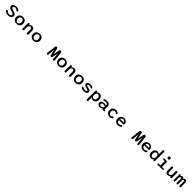

<svg xmlns="http://www.w3.org/2000/svg" viewBox="1522 -5240 9955 9955"><g transform="rotate(45 6499.5 -262.0)"><path d="M310.5 10.5Q235.5 10.5 179.8 -10.5Q124 -31.5 90.5 -65Q59 -90 59 -123.5Q59 -140 71 -154.2Q83 -168.5 105.5 -168.5Q125.5 -168.5 139.8 -159.2Q154 -150 166.5 -137Q189.5 -110 224.5 -91Q259.5 -72 312.5 -72Q348.5 -72 379.2 -83Q410 -94 428.8 -114.5Q447.5 -135 447.5 -163.5Q447.5 -206 408.2 -229.2Q369 -252.5 292.5 -271.5Q179.5 -299.5 126.5 -345.8Q73.5 -392 73.5 -463.5Q73.5 -514 106.2 -550.2Q139 -586.5 194 -605.8Q249 -625 316 -625Q375.5 -625 426.8 -606.8Q478 -588.5 510 -555.5Q524 -544.5 532.2 -530.8Q540.5 -517 540.5 -500.5Q540.5 -480.5 527.8 -468.8Q515 -457 495.5 -457Q476 -457 461.5 -467.5Q447 -478 437 -489Q420 -512 388 -527.2Q356 -542.5 311.5 -542.5Q278 -542.5 249.5 -533Q221 -523.5 204 -506.2Q187 -489 187 -465Q187 -428 223.8 -404.8Q260.5 -381.5 335 -361.5Q406 -343 456.5 -318.5Q507 -294 534 -258.5Q561 -223 561 -170Q561 -114 528 -73.5Q495 -33 438.2 -11.2Q381.5 10.5 310.5 10.5Z M929.5 10.5Q884.5 10.5 840 -3.8Q795.5 -18 758.5 -48.2Q721.5 -78.5 699.2 -125.8Q677 -173 677 -239Q677 -305 699.2 -352.2Q721.5 -399.5 758.5 -429.2Q795.5 -459 840 -473.2Q884.5 -487.5 929.5 -487.5Q973.5 -487.5 1018 -473.2Q1062.5 -459 1099.5 -429.2Q1136.5 -399.5 1158.8 -352.2Q1181 -305 1181 -239Q1181 -173 1158.8 -125.8Q1136.5 -78.5 1099.5 -48.2Q1062.5 -18 1018 -3.8Q973.5 10.5 929.5 10.5ZM929.5 -72Q955 -72 979.5 -81.2Q1004 -90.5 1024.2 -110.5Q1044.5 -130.5 1056.5 -162.2Q1068.5 -194 1068.5 -239Q1068.5 -283.5 1056.5 -315Q1044.5 -346.5 1024.2 -366.8Q1004 -387 979.5 -396.2Q955 -405.5 929.5 -405.5Q904 -405.5 879 -396.2Q854 -387 833.8 -366.8Q813.5 -346.5 801.5 -315Q789.5 -283.5 789.5 -239Q789.5 -194 801.5 -162.2Q813.5 -130.5 833.8 -110.5Q854 -90.5 879 -81.2Q904 -72 929.5 -72Z M1713 5Q1657 5 1657 -62V-261.5Q1657 -333 1635.2 -368.2Q1613.5 -403.5 1563.5 -403.5Q1540 -403.5 1518.8 -393Q1497.5 -382.5 1481.2 -364.8Q1465 -347 1455.5 -324.2Q1446 -301.5 1446 -277.5V-62Q1446 5 1390 5Q1335 5 1335 -62V-418.5Q1335 -485 1390 -485Q1435.5 -485 1443.5 -439V-403Q1468 -439 1508 -463Q1548 -487 1599.5 -487Q1651.5 -487 1689.5 -466Q1727.5 -445 1747.8 -398.8Q1768 -352.5 1768 -277.5V-62Q1768 -29.5 1753.8 -12.2Q1739.5 5 1713 5Z M2167.5 10.5Q2122.5 10.5 2078 -3.8Q2033.5 -18 1996.5 -48.2Q1959.5 -78.5 1937.2 -125.8Q1915 -173 1915 -239Q1915 -305 1937.2 -352.2Q1959.5 -399.5 1996.5 -429.2Q2033.5 -459 2078 -473.2Q2122.5 -487.5 2167.5 -487.5Q2211.5 -487.5 2256 -473.2Q2300.5 -459 2337.5 -429.2Q2374.5 -399.5 2396.8 -352.2Q2419 -305 2419 -239Q2419 -173 2396.8 -125.8Q2374.5 -78.5 2337.5 -48.2Q2300.5 -18 2256 -3.8Q2211.5 10.5 2167.5 10.5ZM2167.5 -72Q2193 -72 2217.5 -81.2Q2242 -90.5 2262.2 -110.5Q2282.5 -130.5 2294.5 -162.2Q2306.5 -194 2306.5 -239Q2306.5 -283.5 2294.5 -315Q2282.5 -346.5 2262.2 -366.8Q2242 -387 2217.5 -396.2Q2193 -405.5 2167.5 -405.5Q2142 -405.5 2117 -396.2Q2092 -387 2071.8 -366.8Q2051.5 -346.5 2039.5 -315Q2027.5 -283.5 2027.5 -239Q2027.5 -194 2039.5 -162.2Q2051.5 -130.5 2071.8 -110.5Q2092 -90.5 2117 -81.2Q2142 -72 2167.5 -72Z M3187 5Q3162.5 5 3147.8 -9.8Q3133 -24.5 3133 -52Q3133 -62 3135.8 -92Q3138.5 -122 3143.2 -165.5Q3148 -209 3153.5 -258.8Q3159 -308.5 3165 -358.2Q3171 -408 3176.2 -451.5Q3181.5 -495 3185 -525Q3188.5 -555 3190 -565Q3193 -586 3202 -600Q3211 -614 3226.2 -621.2Q3241.5 -628.5 3262 -628.5H3265Q3296 -628.5 3314.2 -613Q3332.5 -597.5 3338.5 -567.5L3407 -227.5L3475.5 -567.5Q3481.5 -598 3500 -613.2Q3518.5 -628.5 3549 -628.5H3552Q3572.5 -628.5 3587.8 -621.2Q3603 -614 3612.2 -600Q3621.5 -586 3624 -565Q3625.5 -555 3629 -524.5Q3632.5 -494 3637.8 -450.2Q3643 -406.5 3648.8 -356.2Q3654.5 -306 3660.2 -255.8Q3666 -205.5 3670.5 -162.5Q3675 -119.5 3677.8 -90Q3680.5 -60.5 3680.5 -52Q3680.5 -24.5 3667.2 -9.8Q3654 5 3629.5 5Q3576.5 5 3571 -59.5L3543.5 -423.5L3471.5 -105.5Q3465 -75 3447 -60.8Q3429 -46.5 3407 -46.5Q3384.5 -46.5 3366.8 -60.8Q3349 -75 3342 -105.5L3270.5 -425L3241.5 -59.5Q3239 -27.5 3226.5 -11.2Q3214 5 3187 5Z M4024.5 10.5Q3979.5 10.5 3935 -3.8Q3890.5 -18 3853.5 -48.2Q3816.5 -78.5 3794.2 -125.8Q3772 -173 3772 -239Q3772 -305 3794.2 -352.2Q3816.5 -399.5 3853.5 -429.2Q3890.5 -459 3935 -473.2Q3979.5 -487.5 4024.5 -487.5Q4068.5 -487.5 4113 -473.2Q4157.5 -459 4194.5 -429.2Q4231.5 -399.5 4253.8 -352.2Q4276 -305 4276 -239Q4276 -173 4253.8 -125.8Q4231.5 -78.5 4194.5 -48.2Q4157.5 -18 4113 -3.8Q4068.5 10.5 4024.5 10.5ZM4024.5 -72Q4050 -72 4074.5 -81.2Q4099 -90.5 4119.2 -110.5Q4139.5 -130.5 4151.5 -162.2Q4163.5 -194 4163.5 -239Q4163.5 -283.5 4151.5 -315Q4139.5 -346.5 4119.2 -366.8Q4099 -387 4074.5 -396.2Q4050 -405.5 4024.5 -405.5Q3999 -405.5 3974 -396.2Q3949 -387 3928.8 -366.8Q3908.5 -346.5 3896.5 -315Q3884.5 -283.5 3884.5 -239Q3884.5 -194 3896.5 -162.2Q3908.5 -130.5 3928.8 -110.5Q3949 -90.5 3974 -81.2Q3999 -72 4024.5 -72Z M4808 5Q4752 5 4752 -62V-261.5Q4752 -333 4730.2 -368.2Q4708.5 -403.5 4658.5 -403.5Q4635 -403.5 4613.8 -393Q4592.5 -382.5 4576.2 -364.8Q4560 -347 4550.5 -324.2Q4541 -301.5 4541 -277.5V-62Q4541 5 4485 5Q4430 5 4430 -62V-418.5Q4430 -485 4485 -485Q4530.5 -485 4538.5 -439V-403Q4563 -439 4603 -463Q4643 -487 4694.5 -487Q4746.5 -487 4784.5 -466Q4822.5 -445 4842.8 -398.8Q4863 -352.5 4863 -277.5V-62Q4863 -29.5 4848.8 -12.2Q4834.5 5 4808 5Z M5262.5 10.5Q5217.5 10.5 5173 -3.8Q5128.5 -18 5091.5 -48.2Q5054.5 -78.5 5032.2 -125.8Q5010 -173 5010 -239Q5010 -305 5032.2 -352.2Q5054.5 -399.5 5091.5 -429.2Q5128.5 -459 5173 -473.2Q5217.5 -487.5 5262.5 -487.5Q5306.5 -487.5 5351 -473.2Q5395.5 -459 5432.5 -429.2Q5469.5 -399.5 5491.8 -352.2Q5514 -305 5514 -239Q5514 -173 5491.8 -125.8Q5469.5 -78.5 5432.5 -48.2Q5395.5 -18 5351 -3.8Q5306.5 10.5 5262.5 10.5ZM5262.5 -72Q5288 -72 5312.5 -81.2Q5337 -90.5 5357.2 -110.5Q5377.5 -130.5 5389.5 -162.2Q5401.5 -194 5401.5 -239Q5401.5 -283.5 5389.5 -315Q5377.5 -346.5 5357.2 -366.8Q5337 -387 5312.5 -396.2Q5288 -405.5 5262.5 -405.5Q5237 -405.5 5212 -396.2Q5187 -387 5166.8 -366.8Q5146.5 -346.5 5134.5 -315Q5122.5 -283.5 5122.5 -239Q5122.5 -194 5134.5 -162.2Q5146.5 -130.5 5166.8 -110.5Q5187 -90.5 5212 -81.2Q5237 -72 5262.5 -72Z M5878.5 10.5Q5836.5 10.5 5796 3Q5755.5 -4.5 5723.2 -18Q5691 -31.5 5672 -49.5Q5653 -67.5 5653 -88.5Q5653 -108.5 5666 -119.5Q5679 -130.5 5699.5 -130.5Q5710 -130.5 5721 -126.5Q5732 -122.5 5746 -114.5Q5761.5 -104.5 5780 -94.8Q5798.5 -85 5822.5 -78.5Q5846.5 -72 5878.5 -72Q5927.5 -72 5957 -86.8Q5986.5 -101.5 5986.5 -135.5Q5986.5 -155.5 5970.2 -168Q5954 -180.5 5925.2 -188.8Q5896.5 -197 5859 -204Q5805.5 -214 5762.5 -230.8Q5719.5 -247.5 5694.8 -276.5Q5670 -305.5 5670 -352Q5670 -389 5688.2 -414.8Q5706.5 -440.5 5737 -456.5Q5767.5 -472.5 5805 -480Q5842.5 -487.5 5880.5 -487.5Q5917.5 -487.5 5952.8 -481.8Q5988 -476 6016 -464.8Q6044 -453.5 6060.8 -437Q6077.5 -420.5 6077.5 -399.5Q6077.5 -380.5 6064.8 -370.5Q6052 -360.5 6032.5 -360.5Q6020.5 -360.5 6010.5 -363.8Q6000.5 -367 5989 -373.5Q5974.5 -383.5 5949 -394.5Q5923.5 -405.5 5882 -405.5Q5865.5 -405.5 5847.8 -403.2Q5830 -401 5814.2 -394.8Q5798.5 -388.5 5789 -377.5Q5779.5 -366.5 5779.5 -349.5Q5779.5 -330 5795.2 -318Q5811 -306 5838.5 -298.2Q5866 -290.5 5901 -283.5Q5955.5 -274 6000.2 -258.5Q6045 -243 6071.5 -215Q6098 -187 6098 -140Q6098 -88.5 6067.5 -55.2Q6037 -22 5987.2 -5.8Q5937.5 10.5 5878.5 10.5Z M6286 -416.5Q6286 -483 6341.5 -483Q6361 -483 6374.5 -473.2Q6388 -463.5 6392 -443.5L6392.5 -414Q6416 -448 6454.5 -467.2Q6493 -486.5 6540.5 -486.5Q6596.5 -486.5 6644.8 -459Q6693 -431.5 6722.8 -376.5Q6752.5 -321.5 6752.5 -239Q6752.5 -157 6722.8 -101.2Q6693 -45.5 6644.8 -17.5Q6596.5 10.5 6540.5 10.5Q6495.5 10.5 6458 -7.2Q6420.5 -25 6397 -56V171.5Q6397 238 6341.5 238Q6286 238 6286 171.5ZM6397 -172.5Q6400.5 -144.5 6417.5 -122Q6434.5 -99.5 6459.8 -87Q6485 -74.5 6513 -74.5Q6547 -74.5 6575.8 -93Q6604.5 -111.5 6622 -148.2Q6639.5 -185 6639.5 -239Q6639.5 -294.5 6622 -330.5Q6604.5 -366.5 6575.8 -384.2Q6547 -402 6513 -402Q6485 -402 6459.5 -388Q6434 -374 6417 -350.5Q6400 -327 6397 -298Z M7268.5 2.5Q7238.5 2.5 7226.5 -9.8Q7214.5 -22 7211 -43.5L7208.5 -59.5Q7201 -46.5 7181 -30Q7161 -13.5 7129.8 -1.5Q7098.5 10.5 7056 10.5Q7000.5 10.5 6956.5 -8.2Q6912.5 -27 6887 -62.8Q6861.5 -98.5 6861.5 -149Q6861.5 -199 6890 -233.2Q6918.5 -267.5 6966.8 -285.2Q7015 -303 7074.5 -303Q7106.5 -303 7133.5 -296.8Q7160.5 -290.5 7179.8 -282.2Q7199 -274 7207 -268.5V-328Q7207 -347 7196.2 -361.5Q7185.5 -376 7167.8 -385.8Q7150 -395.5 7127.8 -400.2Q7105.5 -405 7082.5 -405Q7051 -405 7021.8 -398.8Q6992.5 -392.5 6971 -384Q6962.5 -380.5 6954.5 -379.5Q6946.5 -378.5 6940.5 -378.5Q6920.5 -378.5 6907 -388Q6893.5 -397.5 6893.5 -416Q6893.5 -432.5 6906 -442.2Q6918.5 -452 6935.5 -459.5Q6961.5 -471 7003 -479.2Q7044.5 -487.5 7094.5 -487.5Q7135 -487.5 7173.2 -478.2Q7211.5 -469 7242.2 -450.8Q7273 -432.5 7291 -405.2Q7309 -378 7309 -342V-79.5H7344Q7365.5 -79.5 7376.5 -69.2Q7387.5 -59 7387.5 -40Q7387.5 -21.5 7374.5 -9.5Q7361.5 2.5 7327.5 2.5ZM7207 -191Q7198.5 -199.5 7179.2 -209Q7160 -218.5 7134.8 -225Q7109.5 -231.5 7083 -231.5Q7031 -231.5 6997.5 -213Q6964 -194.5 6964 -151.5Q6964 -121 6977.5 -102Q6991 -83 7015.5 -74.5Q7040 -66 7072.5 -66Q7103.5 -66 7131.2 -80Q7159 -94 7179.2 -112.8Q7199.5 -131.5 7207 -146.5Z M7756.5 9.5Q7714 9.5 7670.2 -4.2Q7626.5 -18 7589.5 -47.5Q7552.5 -77 7529.8 -124.5Q7507 -172 7507 -239Q7507 -306 7529.8 -353.5Q7552.5 -401 7589.5 -430.5Q7626.5 -460 7670.2 -473.8Q7714 -487.5 7756.5 -487.5Q7806 -487.5 7844.2 -472.2Q7882.5 -457 7909 -434Q7924.5 -424 7931.5 -411.2Q7938.5 -398.5 7938.5 -386.5Q7938.5 -366.5 7924.2 -354Q7910 -341.5 7891 -341.5Q7876.5 -341.5 7865.8 -347.2Q7855 -353 7846.5 -363.5Q7831.5 -382.5 7809.2 -394Q7787 -405.5 7756.5 -405.5Q7732 -405.5 7708 -395.5Q7684 -385.5 7664 -365Q7644 -344.5 7632 -313.2Q7620 -282 7620 -239Q7620 -196.5 7632 -165Q7644 -133.5 7664 -113.2Q7684 -93 7708 -83Q7732 -73 7756.5 -73Q7787 -73 7809.2 -84.5Q7831.5 -96 7846.5 -115Q7855.5 -125 7866 -131Q7876.5 -137 7891 -137Q7910 -137 7924.2 -124.8Q7938.5 -112.5 7938.5 -92Q7938.5 -79.5 7931.2 -67.2Q7924 -55 7909 -45Q7882.5 -21.5 7844.2 -6Q7806 9.5 7756.5 9.5Z M8357.5 10.5Q8295 10.5 8238.8 -17.5Q8182.5 -45.5 8147.5 -101Q8112.5 -156.5 8112.5 -239Q8112.5 -301.5 8133 -348Q8153.5 -394.5 8188 -425.5Q8222.5 -456.5 8266.2 -472Q8310 -487.5 8356.5 -487.5Q8423.5 -487.5 8473.5 -461Q8523.5 -434.5 8551.2 -386.8Q8579 -339 8579 -274.5Q8579 -245 8566.8 -232Q8554.5 -219 8524.5 -219H8221Q8225 -171 8245 -138.2Q8265 -105.5 8296 -88.8Q8327 -72 8362.5 -72Q8409.5 -72 8438 -86.8Q8466.5 -101.5 8486 -118Q8496.5 -126.5 8508.2 -132Q8520 -137.5 8534 -137.5Q8552.5 -137.5 8563.5 -126.2Q8574.5 -115 8574.5 -96.5Q8574.5 -82.5 8566.5 -71Q8558.5 -59.5 8545 -48.5Q8517 -25.5 8470.5 -7.5Q8424 10.5 8357.5 10.5ZM8226.5 -300H8477Q8469.5 -354 8438.8 -382.2Q8408 -410.5 8356 -410.5Q8328 -410.5 8301.8 -399Q8275.5 -387.5 8255.8 -363.2Q8236 -339 8226.5 -300Z M9377 5Q9352.5 5 9337.8 -9.8Q9323 -24.5 9323 -52Q9323 -62 9325.8 -92Q9328.5 -122 9333.2 -165.5Q9338 -209 9343.5 -258.8Q9349 -308.5 9355 -358.2Q9361 -408 9366.2 -451.5Q9371.5 -495 9375 -525Q9378.5 -555 9380 -565Q9383 -586 9392 -600Q9401 -614 9416.2 -621.2Q9431.5 -628.5 9452 -628.5H9455Q9486 -628.5 9504.2 -613Q9522.5 -597.5 9528.5 -567.5L9597 -227.5L9665.5 -567.5Q9671.5 -598 9690 -613.2Q9708.5 -628.5 9739 -628.5H9742Q9762.5 -628.5 9777.8 -621.2Q9793 -614 9802.2 -600Q9811.5 -586 9814 -565Q9815.5 -555 9819 -524.5Q9822.5 -494 9827.8 -450.2Q9833 -406.5 9838.8 -356.2Q9844.5 -306 9850.2 -255.8Q9856 -205.5 9860.5 -162.5Q9865 -119.5 9867.8 -90Q9870.5 -60.5 9870.5 -52Q9870.5 -24.5 9857.2 -9.8Q9844 5 9819.5 5Q9766.5 5 9761 -59.5L9733.5 -423.5L9661.5 -105.5Q9655 -75 9637 -60.8Q9619 -46.5 9597 -46.5Q9574.5 -46.5 9556.8 -60.8Q9539 -75 9532 -105.5L9460.5 -425L9431.5 -59.5Q9429 -27.5 9416.5 -11.2Q9404 5 9377 5Z M10214.5 10.5Q10152 10.5 10095.8 -17.5Q10039.5 -45.5 10004.5 -101Q9969.5 -156.5 9969.5 -239Q9969.5 -301.5 9990 -348Q10010.5 -394.5 10045 -425.5Q10079.5 -456.5 10123.2 -472Q10167 -487.5 10213.5 -487.5Q10280.5 -487.5 10330.5 -461Q10380.5 -434.5 10408.2 -386.8Q10436 -339 10436 -274.5Q10436 -245 10423.8 -232Q10411.5 -219 10381.5 -219H10078Q10082 -171 10102 -138.2Q10122 -105.5 10153 -88.8Q10184 -72 10219.5 -72Q10266.5 -72 10295 -86.8Q10323.5 -101.5 10343 -118Q10353.5 -126.5 10365.2 -132Q10377 -137.5 10391 -137.5Q10409.5 -137.5 10420.5 -126.2Q10431.5 -115 10431.5 -96.5Q10431.5 -82.5 10423.5 -71Q10415.5 -59.5 10402 -48.5Q10374 -25.5 10327.5 -7.5Q10281 10.5 10214.5 10.5ZM10083.5 -300H10334Q10326.5 -354 10295.8 -382.2Q10265 -410.5 10213 -410.5Q10185 -410.5 10158.8 -399Q10132.5 -387.5 10112.8 -363.2Q10093 -339 10083.5 -300Z M10992 5Q10953 5 10942 -33.5L10941.5 -62Q10917.5 -28.5 10878.8 -9Q10840 10.5 10793 10.5Q10737 10.5 10688.5 -17.5Q10640 -45.5 10610.5 -101.2Q10581 -157 10581 -239Q10581 -321.5 10610.5 -376.5Q10640 -431.5 10688.5 -459Q10737 -486.5 10793 -486.5Q10838 -486.5 10875.5 -468.5Q10913 -450.5 10936.5 -419V-695.5Q10936.5 -728 10950.8 -745Q10965 -762 10992 -762Q11047.5 -762 11047.5 -695.5V-62Q11047.5 5 10992 5ZM10936.5 -174V-295.5Q10934.5 -325 10917.2 -349Q10900 -373 10874.5 -387.5Q10849 -402 10820.5 -402Q10786 -402 10757.2 -384.2Q10728.5 -366.5 10711 -330.5Q10693.5 -294.5 10693.5 -239Q10693.5 -185 10711 -148.2Q10728.5 -111.5 10757.2 -93Q10786 -74.5 10820.5 -74.5Q10848.5 -74.5 10873.8 -87.2Q10899 -100 10916.2 -122.8Q10933.5 -145.5 10936.5 -174Z M11293 -82H11406V-394.5H11322.5Q11290 -394.5 11273.2 -405Q11256.5 -415.5 11256.5 -435.5Q11256.5 -455 11273.2 -465.5Q11290 -476 11322.5 -476H11449.5Q11516 -476 11516 -409.5V-82H11622.5Q11653.5 -82 11668.8 -71.5Q11684 -61 11684 -41Q11684 -21.5 11668.8 -10.8Q11653.5 0 11622.5 0H11293Q11262.5 0 11247.2 -10.8Q11232 -21.5 11232 -41Q11232 -61 11247.2 -71.5Q11262.5 -82 11293 -82ZM11373.5 -670Q11373.5 -693 11384.8 -712Q11396 -731 11415.2 -742.2Q11434.5 -753.5 11457.5 -753.5Q11481 -753.5 11500 -742.2Q11519 -731 11530.2 -712Q11541.5 -693 11541.5 -670Q11541.5 -646.5 11530.2 -627.2Q11519 -608 11500 -597Q11481 -586 11457.5 -586Q11434.5 -586 11415.2 -597Q11396 -608 11384.8 -627.2Q11373.5 -646.5 11373.5 -670Z M11910.5 -481Q11965.5 -481 11965.5 -414.5V-210Q11965.5 -138.5 11987.2 -105.8Q12009 -73 12059 -73Q12093.5 -73 12120 -89.8Q12146.5 -106.5 12161.8 -134.8Q12177 -163 12177 -196.5V-414.5Q12177 -481 12232.5 -481Q12288 -481 12288 -414.5V-58Q12288 8.5 12232.5 8.5Q12190.5 8.5 12181 -33L12180 -66Q12154.5 -32.5 12114.2 -10.8Q12074 11 12022.5 11Q11971 11 11933.2 -9Q11895.5 -29 11875 -74Q11854.5 -119 11854.5 -194V-414.5Q11854.5 -481 11910.5 -481Z M12692.5 9.5Q12672 9.5 12657.2 -3.2Q12642.5 -16 12642.5 -48.5V-274.5Q12642.5 -324.5 12636 -350.2Q12629.5 -376 12618.2 -385Q12607 -394 12593 -394Q12576 -394 12562 -380.8Q12548 -367.5 12540 -342.8Q12532 -318 12532 -283V-55.5Q12532 9.5 12480 9.5Q12428 9.5 12428 -55.5V-417.5Q12428 -483.5 12480 -483.5Q12501.5 -483.5 12516.2 -469.2Q12531 -455 12531 -428.5V-425.5Q12542.5 -449 12572.5 -468Q12602.5 -487 12635.5 -487Q12672 -487 12695.8 -470.8Q12719.5 -454.5 12731 -419.5Q12750 -449.5 12778.5 -468.2Q12807 -487 12844 -487Q12898 -487 12924.8 -449.8Q12951.5 -412.5 12951.5 -332V-55.5Q12951.5 9.5 12902.5 9.5Q12853 9.5 12853 -55.5V-274.5Q12853 -324.5 12846.5 -350.2Q12840 -376 12828.8 -385Q12817.5 -394 12803.5 -394Q12786.5 -394 12772.5 -380Q12758.5 -366 12750.5 -339.5Q12742.5 -313 12742.5 -275.5V-48.5Q12742.5 -16 12728 -3.2Q12713.5 9.5 12692.5 9.5Z"/></g></svg>

Font: Sono Monospace Medium
Style: Regular
Weight: 500
Designer: Tyler Finck
Foundry: Tyler Finck
Version: Version 2.112